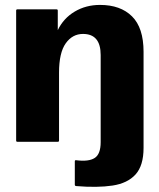

<svg xmlns="http://www.w3.org/2000/svg" viewBox="-20 -562 632 761"><path d="M49 -525H204Q209 -525 209 -520V-442.5Q231.5 -489.5 276 -516Q320.5 -542.5 376.5 -542.5Q457.5 -542.5 503.2 -497.2Q549 -452 549 -356.5V24Q549 94.5 517.2 129.5Q485.5 164.5 425.8 173.5Q366 182.5 282 175.5Q276.5 175 276.5 170V77.5Q276.5 72.5 281.5 73Q331.5 79.5 355.2 64.2Q379 49 379 1.5V-344Q379 -427.5 309 -427.5Q267 -427.5 240.5 -390.2Q214 -353 214 -274V-5Q214 0 209 0H49Q44 0 44 -5V-520Q44 -525 49 -525Z"/></svg>

Font: MFEK Sans
Style: Bold
Weight: 700
Designer: Owen Earl
Foundry: indestructible type*
Version: Version 0.001; ttfautohint (v1.8.4.7-5d5b)